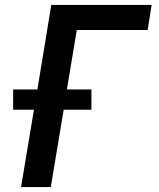

<svg xmlns="http://www.w3.org/2000/svg" viewBox="-20 -755 640 775"><path d="M65 0 117 -312H33V-394H131L187 -735H592L576 -634H290L250 -394H349V-312H237L185 0Z"/></svg>

Font: Zed Sans Extended
Style: Bold Italic
Weight: 700
Width: 7
Italic angle: -9°
Designer: Belleve Invis
Foundry: Belleve Invis
Version: Version 1.0.0; ttfautohint (v1.8.4)